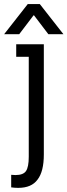

<svg xmlns="http://www.w3.org/2000/svg" viewBox="-55 -699 331 944"><path d="M129.6 184Q100 224.7 34.6 224.7Q17.3 224.7 0 222.2V160.5Q9.9 161.7 21 161.7Q59.3 161.7 72.8 142Q86.4 122.2 86.4 71.6V-419.8H24.7V-481.5H160.5V60.5Q160.5 144.4 129.6 184ZM109.9 -623.5 39.5 -530.9H-34.6L81.5 -679H140.7L256.8 -530.9H182.7L112.3 -623.5Z"/></svg>

Font: Slabo 27px
Style: Regular
Weight: 400
Version: Version 1.02 Build 003a